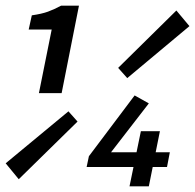

<svg xmlns="http://www.w3.org/2000/svg" viewBox="-60 -656 687 676"><path d="M77 -328 122 -552H41L52 -602Q87 -607 109 -615Q131 -623 155 -636H218L157 -328ZM6 -25 -40 -81 181 -264 213 -228ZM388 -381 356 -417 561 -619 607 -564ZM396 0 436 -194H503L464 0ZM245 -68 253 -106 414 -320 464 -292 331 -120H538L528 -68Z"/></svg>

Font: Source Code Pro SemiBold
Style: Italic
Weight: 600
Italic angle: -11°
Monospace: yes
Designer: Paul D. Hunt, Teo Tuominen
Foundry: Adobe Systems Incorporated
Version: Version 1.016;hotconv 1.0.116;makeotfexe 2.5.65601